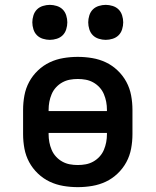

<svg xmlns="http://www.w3.org/2000/svg" viewBox="-20 -762 640 790"><path d="M300 8Q270 8 240.5 3Q211 -2 184.5 -14.5Q158 -27 136 -48Q114 -69 100 -95Q86 -121 80.5 -150.5Q75 -180 75 -210V-310Q75 -340 80.5 -369.5Q86 -399 100 -425Q114 -451 136 -472Q158 -493 184.5 -505.5Q211 -518 240.5 -523Q270 -528 300 -528Q330 -528 359.5 -523Q389 -518 415.5 -505.5Q442 -493 464 -472Q486 -451 500 -425Q514 -399 519.5 -369.5Q525 -340 525 -310V-210Q525 -180 519.5 -150.5Q514 -121 500 -95Q486 -69 464 -48Q442 -27 415.5 -14.5Q389 -2 359.5 3Q330 8 300 8ZM180 -305H420V-310Q420 -327 417 -343Q414 -359 407.5 -374.5Q401 -390 389.5 -402.5Q378 -415 363.5 -423Q349 -431 333 -434Q317 -437 300 -437Q283 -437 267 -434Q251 -431 236.5 -423Q222 -415 210.5 -402.5Q199 -390 192.5 -374.5Q186 -359 183 -343Q180 -327 180 -310ZM300 -83Q317 -83 333 -86Q349 -89 363.5 -97Q378 -105 389.5 -117.5Q401 -130 407.5 -145.5Q414 -161 417 -177Q420 -193 420 -210V-215H180V-210Q180 -193 183 -177Q186 -161 192.5 -145.5Q199 -130 210.5 -117.5Q222 -105 236.5 -97Q251 -89 267 -86Q283 -83 300 -83ZM415 -598Q401 -598 386.5 -602.5Q372 -607 362 -617Q352 -627 347.5 -641.5Q343 -656 343 -670Q343 -684 347.5 -698.5Q352 -713 362 -723Q372 -733 386.5 -737.5Q401 -742 415 -742Q429 -742 443.5 -737.5Q458 -733 468 -723Q478 -713 482.5 -698.5Q487 -684 487 -670Q487 -656 482.5 -641.5Q478 -627 468 -617Q458 -607 443.5 -602.5Q429 -598 415 -598ZM185 -598Q171 -598 156.5 -602.5Q142 -607 132 -617Q122 -627 117.5 -641.5Q113 -656 113 -670Q113 -684 117.5 -698.5Q122 -713 132 -723Q142 -733 156.5 -737.5Q171 -742 185 -742Q199 -742 213.5 -737.5Q228 -733 238 -723Q248 -713 252.5 -698.5Q257 -684 257 -670Q257 -656 252.5 -641.5Q248 -627 238 -617Q228 -607 213.5 -602.5Q199 -598 185 -598Z"/></svg>

Font: Iosevka Semibold Extended
Style: Regular
Weight: 600
Width: 7
Monospace: yes
Designer: Belleve Invis
Foundry: Belleve Invis
Version: Version 32.5.0; ttfautohint (v1.8.4)